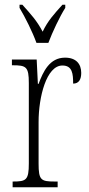

<svg xmlns="http://www.w3.org/2000/svg" viewBox="-20 -786 372 806"><path d="M133 -606H183C200 -651 230 -715 254 -753V-766H242C207 -727 181 -699 159 -653C135 -699 109 -727 74 -766H62V-753C85 -715 117 -651 133 -606ZM33 0H222V-24H209C152 -24 142 -30 142 -99V-274C142 -379 175 -511 242 -511C284 -511 287 -476 287 -435C312 -435 321 -454 321 -480C321 -517 300 -544 253 -544C188 -544 161 -485 142 -434H139L134 -536H30V-512H33C90 -512 101 -506 101 -437V-100C101 -30 90 -24 35 -24H33Z"/></svg>

Font: Noto Serif Lao ExtraCondensed ExtraLight
Style: Regular
Weight: 200
Width: 2
Designer: Monotype Design Team
Foundry: Monotype Imaging Inc.
Version: Version 2.003